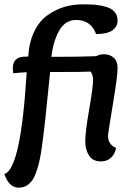

<svg xmlns="http://www.w3.org/2000/svg" viewBox="-24 -734 582 885"><path d="M419 -577Q395 -642 327 -642Q277 -642 249 -593Q221 -544 213 -472Q346 -472 419 -475Q436 -484 456 -484Q482 -484 500 -468Q518 -452 518 -421Q518 -383 496 -251.5Q474 -120 474 -108Q474 -68 511 -52Q507 -26 488.5 -8Q470 10 441 10Q404 10 386.5 -17Q369 -44 369 -81Q369 -127 387 -229.5Q405 -332 405 -366Q405 -388 394 -404Q369 -402 207 -402Q183 -154 169 -57Q164 -21 158.5 5Q153 31 141.5 63.5Q130 96 110 113.5Q90 131 63 131Q17 131 -4 68Q72 46 99 -401Q69 -400 37 -396Q35 -414 35 -419Q35 -473 93 -473H106Q110 -539 133.5 -588Q157 -637 194.5 -663.5Q232 -690 272 -702Q312 -714 357 -714Q391 -714 415 -712Q439 -710 465 -702.5Q491 -695 504.5 -679Q518 -663 518 -638Q518 -612 494.5 -594.5Q471 -577 419 -577Z"/></svg>

Font: Overlock
Style: Bold Italic
Weight: 700
Designer: Dario Muhafara
Foundry: Dario Manuel Muhafara
Version: Version 1.002